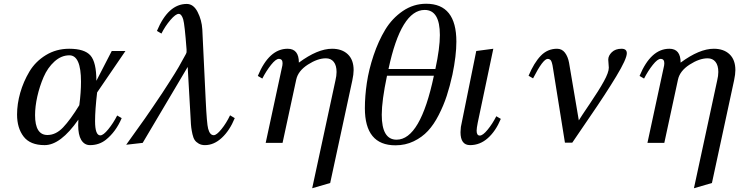

<svg xmlns="http://www.w3.org/2000/svg" viewBox="-20 -762 3942 1024"><path d="M498 -269Q487 -176 487 -116Q487 -40 515 -40Q531 -40 557.5 -72.5Q584 -105 605 -146L629 -132Q598 -59 544 -16Q508 12 460 12Q430 12 413 -16Q397 -43 397 -94Q397 -114 398 -124Q303 12 218 12Q141 12 106 -33.5Q71 -79 71 -151Q71 -208 88 -267.5Q105 -327 137 -380.5Q169 -434 224.5 -468Q280 -502 349 -502Q431 -502 462.5 -466Q494 -430 494 -331L576 -490H649ZM403 -201Q412 -269 412 -326Q412 -467 350 -467Q307 -467 270.5 -434Q234 -401 212.5 -351Q191 -301 179 -247.5Q167 -194 167 -148Q167 -42 233 -42Q278 -42 316.5 -82.5Q355 -123 403 -201Z M841 -583 817 -597Q877 -741 976 -741Q1012 -741 1034 -698Q1056 -655 1059 -605L1077 -229Q1083 -101 1090 -76Q1099 -41 1120 -41Q1135 -41 1161 -73Q1187 -105 1207 -147L1232 -132Q1205 -66 1163 -27Q1121 12 1073 12Q1054 12 1040 4Q1026 -4 1018.5 -15Q1011 -26 1006.5 -46Q1002 -66 1000 -82Q998 -98 997 -124L981 -405L741 0L653 10Q657 4 700.5 -56.5Q744 -117 753 -130Q762 -143 797 -194Q832 -245 846.5 -267.5Q861 -290 887.5 -331Q914 -372 933.5 -405.5Q953 -439 971 -473Q975 -481 975 -484V-498Q965 -632 957 -659Q948 -688 933 -688Q917 -688 889 -655.5Q861 -623 841 -583Z M1487 0H1397L1486 -413Q1487 -417 1487 -425Q1487 -448 1467 -448Q1451 -448 1425.5 -416Q1400 -384 1379 -343L1355 -357Q1415 -502 1514 -502Q1574 -502 1574 -428Q1674 -502 1751 -502Q1804 -502 1835 -472.5Q1866 -443 1866 -388Q1866 -366 1859 -333L1741 214L1645 242L1769 -333Q1775 -358 1775 -378Q1775 -413 1760 -432Q1745 -451 1718 -451Q1674 -451 1622 -417.5Q1570 -384 1560 -338Z M2393 -364Q2379 -301 2362.5 -250.5Q2346 -200 2320 -149Q2294 -98 2262.5 -64Q2231 -30 2186.5 -8.5Q2142 13 2089 13Q1926 13 1926 -185Q1926 -249 1936.5 -320Q1947 -391 1972.5 -467Q1998 -543 2034.5 -603.5Q2071 -664 2128 -703Q2185 -742 2253 -742Q2414 -742 2414 -540Q2414 -466 2393 -364ZM2302 -394Q2326 -506 2326 -575Q2326 -709 2245 -709Q2119 -709 2052 -394ZM2294 -358H2044Q2016 -225 2016 -150Q2016 -17 2095 -17Q2222 -17 2294 -358Z M2611 -502 2528 -108Q2522 -78 2522 -65Q2522 -39 2539 -39Q2555 -39 2580.5 -70Q2606 -101 2627 -142L2651 -128Q2624 -63 2582 -25.5Q2540 12 2487 12Q2436 12 2436 -57Q2436 -67 2438 -85L2520 -490Z M2823 -344 2799 -358Q2828 -427 2864 -464.5Q2900 -502 2951 -502Q2977 -502 2993 -481Q3009 -460 3015 -427L3067 -120Q3079 -140 3126.5 -210Q3174 -280 3200.5 -328Q3227 -376 3227 -401L3224 -444Q3224 -465 3243 -483.5Q3262 -502 3295 -502Q3323 -502 3323 -478Q3323 -448 3266.5 -354.5Q3210 -261 3125 -137.5Q3040 -14 3032 -1H2993L2930 -394Q2929 -397 2928.5 -403Q2928 -409 2927 -412.5Q2926 -416 2925 -421Q2924 -426 2923 -428.5Q2922 -431 2920.5 -435Q2919 -439 2917.5 -440.5Q2916 -442 2913.5 -444Q2911 -446 2908 -447Q2905 -448 2901 -448Q2876 -448 2823 -344Z M3523 0H3433L3522 -413Q3523 -417 3523 -425Q3523 -448 3503 -448Q3487 -448 3461.5 -416Q3436 -384 3415 -343L3391 -357Q3451 -502 3550 -502Q3610 -502 3610 -428Q3710 -502 3787 -502Q3840 -502 3871 -472.5Q3902 -443 3902 -388Q3902 -366 3895 -333L3777 214L3681 242L3805 -333Q3811 -358 3811 -378Q3811 -413 3796 -432Q3781 -451 3754 -451Q3710 -451 3658 -417.5Q3606 -384 3596 -338Z"/></svg>

Font: Lingua Franca
Style: Italic
Weight: 400
Italic angle: -13°
Version: Version 1.19